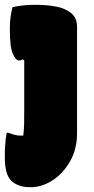

<svg xmlns="http://www.w3.org/2000/svg" viewBox="-21 -580 391 800"><path d="M127 -560Q174 -560 213 -552.5Q252 -545 276 -525Q300 -505 300 -469V-25Q300 42 270.5 93Q241 144 197 172Q153 200 107 200Q77 200 57.5 192.5Q38 185 26 173Q12 159 5.5 135Q-1 111 -1 71Q-1 48 0.5 24Q2 0 7 -27H13Q27 -22 38.5 -18.5Q50 -15 66 -15H76Q79 -39 79.5 -65Q80 -91 80 -125V-328L74 -333Q67 -328 58 -328Q45 -328 32.5 -355.5Q20 -383 20 -459Q20 -489 23 -509.5Q26 -530 31 -550Q48 -554 71 -557Q94 -560 127 -560Z"/></svg>

Font: Recursive Sn Csl St XBk
Style: Regular
Weight: 1000
Version: Version 1.079;hotconv 1.0.112;makeotfexe 2.5.65598; ttfautoh